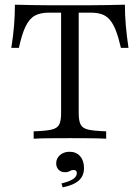

<svg xmlns="http://www.w3.org/2000/svg" viewBox="-20 -591 596 818"><path d="M123.4 0V-31.5Q174.2 -33.1 199.2 -38.7Q224.2 -44.4 232.3 -60.5Q240.3 -76.6 240.3 -108.9V-537.1H188.7Q152.4 -537.1 129 -524.6Q105.6 -512.1 89.5 -479.4Q73.4 -446.8 60.5 -387.1H28.2Q36.3 -437.9 39.9 -482.7Q43.5 -527.4 43.5 -571Q76.6 -570.2 115.3 -569.4Q154 -568.5 196 -568.5Q237.9 -568.5 278.2 -568.5Q312.1 -568.5 353.2 -568.5Q394.4 -568.5 435.9 -569.4Q477.4 -570.2 512.1 -571Q512.1 -527.4 516.1 -481.9Q520.2 -436.3 527.4 -387.1H495.2Q484.7 -432.3 473.4 -461.3Q462.1 -490.3 447.2 -507.3Q432.3 -524.2 412.9 -530.6Q393.5 -537.1 366.9 -537.1H315.3V-108.9Q315.3 -76.6 323.4 -60.5Q331.5 -44.4 356.5 -38.7Q381.5 -33.1 432.3 -31.5V0Q406.5 -1.6 365.7 -2Q325 -2.4 279 -2.4Q229 -2.4 188.3 -2Q147.6 -1.6 123.4 0ZM246.8 207.3 241.9 190.3Q274.2 183.1 290.7 172.2Q307.3 161.3 307.3 146.8Q307.3 133.1 293.5 133.1Q284.7 133.1 277 137.9Q269.4 142.7 256.5 142.7Q240.3 142.7 229.8 132.3Q219.4 121.8 219.4 104.8Q219.4 83.9 235.5 69.8Q251.6 55.6 276.6 55.6Q304.8 55.6 321.4 74.6Q337.9 93.5 337.9 125Q337.9 158.1 316.1 177.8Q294.4 197.6 246.8 207.3Z"/></svg>

Font: Playfair 12pt Light
Style: Regular
Weight: 300
Designer: Claus Eggers Sørensen
Foundry: Claus Eggers Sørensen
Version: Version 2.000;gftools[0.9.28]